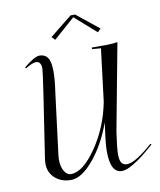

<svg xmlns="http://www.w3.org/2000/svg" viewBox="-80 -756 689 825"><g transform="rotate(-10 265.0 -343.5)"><path d="M284 -692H304L401 -614L387 -600L294 -682L201 -600L187 -614ZM53 -506Q101 -545 122 -545Q146 -545 158 -527.5Q170 -510 170 -466Q170 -431 162 -377L128 -107Q127 -98 127 -89Q127 -60 138.5 -40Q150 -20 168 -20Q220 -20 279.5 -106.5Q339 -193 360 -302L388 -530L350 -533V-540H411Q442 -540 460 -544L462 -542L391 -164Q381 -94 381 -68Q381 -43 388.5 -31.5Q396 -20 413 -20Q448 -20 526 -89L530 -85Q499 -58 478 -41.5Q457 -25 430.5 -10Q404 5 386 5Q336 5 336 -88Q336 -120 342 -163L349 -214Q316 -122 263 -58.5Q210 5 164 5Q122 5 94.5 -19.5Q67 -44 67 -83Q67 -91 68 -100L110 -376Q125 -477 125 -488Q125 -519 103 -520Q87 -520 56 -501Z"/></g></svg>

Font: Kleymissky
Style: Regular
Weight: 500
Italic angle: -8°
Designer: gluk
Foundry: gluk
Version: Version 0.283